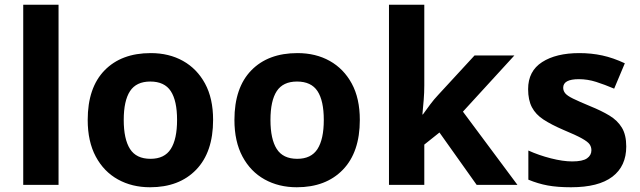

<svg xmlns="http://www.w3.org/2000/svg" viewBox="-20 -780 2700 810"><path d="M227 0H78V-760H227Z M879 -274Q879 -138 807.5 -64Q736 10 613 10Q537 10 477.5 -23Q418 -56 384 -119.5Q350 -183 350 -274Q350 -410 421 -483Q492 -556 616 -556Q693 -556 752 -523Q811 -490 845 -427.5Q879 -365 879 -274ZM502 -274Q502 -193 528.5 -151.5Q555 -110 615 -110Q674 -110 700.5 -151.5Q727 -193 727 -274Q727 -355 700.5 -395.5Q674 -436 614 -436Q555 -436 528.5 -395.5Q502 -355 502 -274Z M1498 -274Q1498 -138 1426.5 -64Q1355 10 1232 10Q1156 10 1096.5 -23Q1037 -56 1003 -119.5Q969 -183 969 -274Q969 -410 1040 -483Q1111 -556 1235 -556Q1312 -556 1371 -523Q1430 -490 1464 -427.5Q1498 -365 1498 -274ZM1121 -274Q1121 -193 1147.5 -151.5Q1174 -110 1234 -110Q1293 -110 1319.5 -151.5Q1346 -193 1346 -274Q1346 -355 1319.5 -395.5Q1293 -436 1233 -436Q1174 -436 1147.5 -395.5Q1121 -355 1121 -274Z M1770 -420Q1770 -389 1767.5 -358.5Q1765 -328 1762 -297H1764Q1779 -318 1795 -339.5Q1811 -361 1829 -380L1982 -546H2150L1933 -309L2163 0H1991L1834 -221L1770 -170V0H1621V-760H1770Z M2622 -162Q2622 -79 2563.5 -34.5Q2505 10 2389 10Q2332 10 2291 2.5Q2250 -5 2209 -22V-145Q2253 -125 2304 -112Q2355 -99 2394 -99Q2438 -99 2456.5 -112Q2475 -125 2475 -146Q2475 -160 2467.5 -171Q2460 -182 2435 -196Q2410 -210 2357 -232Q2306 -254 2273 -275.5Q2240 -297 2224 -327.5Q2208 -358 2208 -404Q2208 -480 2267 -518Q2326 -556 2424 -556Q2475 -556 2521 -546Q2567 -536 2616 -513L2571 -406Q2531 -423 2495 -434.5Q2459 -446 2422 -446Q2356 -446 2356 -410Q2356 -397 2364.5 -386.5Q2373 -376 2397.5 -364Q2422 -352 2470 -332Q2517 -313 2551 -292.5Q2585 -272 2603.5 -241.5Q2622 -211 2622 -162Z"/></svg>

Font: Noto Sans Sinhala UI
Style: Bold
Weight: 700
Designer: Jelle Bosma - Monotype Design Team
Foundry: Monotype Imaging Inc.
Version: Version 2.006; ttfautohint (v1.8.4.7-5d5b)